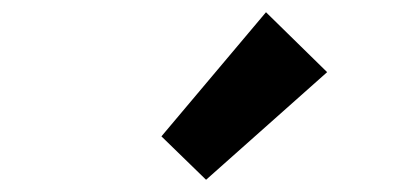

<svg xmlns="http://www.w3.org/2000/svg" viewBox="-20 -944 666 314"><path d="M244 -721 415 -924 515 -826 317 -650Z"/></svg>

Font: SpoqaHanSansJP-Bold
Style: Regular
Weight: 700
Designer: [Source Han Sans]
Ryoko NISHIZUKA  (kana & ideographs); Paul D. Hunt (Latin, Greek & Cyrillic); Wenlong ZHANG  (bopomofo
Foundry: Spoqa (http://bi.spoqa.com)
Version: Version 1.002.20150607